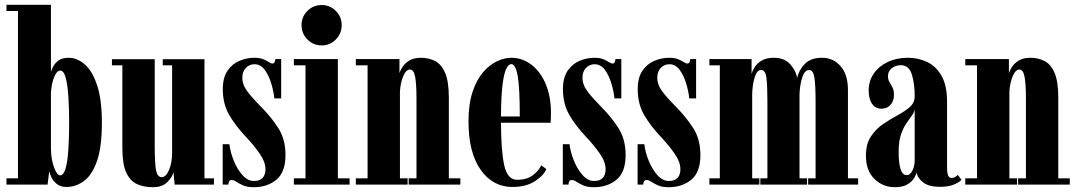

<svg xmlns="http://www.w3.org/2000/svg" viewBox="-20 -770 4493 801"><path d="M257.5 10Q232.5 10 217 -2.5Q201.5 -15 194.2 -30.8Q187 -46.5 185.5 -56L178.5 0H7V-26H55V-724H7V-750H192.5V-470Q194 -475.5 200.5 -489.8Q207 -504 222.5 -516.5Q238 -529 266 -529Q302 -529 333.8 -501.2Q365.5 -473.5 385.2 -414Q405 -354.5 405 -259Q405 -155 384 -96.5Q363 -38 329.2 -14Q295.5 10 257.5 10ZM231 -38.5Q245.5 -38.5 253.8 -67.8Q262 -97 265.2 -146.8Q268.5 -196.5 268.5 -257.5Q268.5 -317.5 265.2 -367Q262 -416.5 254 -446Q246 -475.5 231.5 -475.5Q217 -475.5 206 -448.8Q195 -422 192.5 -383.5V-148.5Q193.5 -103.5 205.8 -71Q218 -38.5 231 -38.5Z M617 11Q580 11 551.5 -2Q523 -15 506.8 -50Q490.5 -85 490.5 -150.5V-497.5H447V-523H625.5V-165.5Q625.5 -86 631.2 -58.5Q637 -31 654.5 -31Q672.5 -31 685.2 -60.8Q698 -90.5 698 -135V-497.5H659V-523H833V-26H872.5V0H708.5L704 -51.5Q699.5 -32.5 678.5 -10.8Q657.5 11 617 11Z M1038.5 11Q1011.5 11 994.5 3.5Q977.5 -4 966.5 -11.5Q955.5 -19 946 -19Q933.5 -19 932.5 0H909V-168.5H937Q941 -134.5 955.5 -99Q970 -63.5 991.8 -39.2Q1013.5 -15 1039 -15Q1064.5 -15 1076 -28.2Q1087.5 -41.5 1087.5 -63.5Q1087.5 -94.5 1063.5 -129Q1039.5 -163.5 1006.5 -198.5Q963 -244.5 936.2 -290.5Q909.5 -336.5 909.5 -398.5Q909.5 -446 929 -474.8Q948.5 -503.5 978.8 -516.2Q1009 -529 1040.5 -529Q1063.5 -529 1078 -523Q1092.5 -517 1101.5 -511Q1110.5 -505 1117 -505Q1127.5 -505 1128.5 -523.5H1153V-359.5H1124.5Q1121.5 -389 1111.5 -422.2Q1101.5 -455.5 1084.2 -478.8Q1067 -502 1041.5 -502Q1020 -502 1005.5 -486.5Q991 -471 991 -446Q991 -415.5 1013.5 -386.5Q1036 -357.5 1070 -323.5Q1109.5 -284 1140.2 -237Q1171 -190 1171 -123Q1171 -51.5 1133 -20.2Q1095 11 1038.5 11Z M1322.5 -580.5Q1287 -580.5 1262.5 -605.2Q1238 -630 1238 -665.5Q1238 -700 1262.5 -724.5Q1287 -749 1322.5 -749Q1356.5 -749 1381 -724.5Q1405.5 -700 1405.5 -665.5Q1405.5 -630 1381 -605.2Q1356.5 -580.5 1322.5 -580.5ZM1206 0V-26H1254.5V-497.5H1206V-523.5H1389.5V-26H1438.5V0Z M1464.5 0V-26H1513.5V-497.5H1464.5V-523.5H1646.5V-465Q1649.5 -475.5 1659 -490.5Q1668.5 -505.5 1687.2 -517.2Q1706 -529 1736 -529Q1769 -529 1795.5 -515.2Q1822 -501.5 1837.2 -465.5Q1852.5 -429.5 1852.5 -362V-26H1900.5V0H1685V-26H1717.5V-359.5Q1717.5 -420.5 1711.8 -450.2Q1706 -480 1690.5 -480Q1674 -480 1662.2 -452Q1650.5 -424 1648.5 -387V-26H1680.5V0Z M2117.5 10Q2036 10 1985.2 -61.8Q1934.5 -133.5 1934.5 -263.5Q1934.5 -336 1951.5 -386.8Q1968.5 -437.5 1995.5 -468.8Q2022.5 -500 2053.5 -514.5Q2084.5 -529 2113 -529Q2158.5 -529 2196.2 -500.8Q2234 -472.5 2256.2 -420.5Q2278.5 -368.5 2278.5 -298Q2278.5 -278 2277 -258H2070Q2070.5 -137.5 2084 -78.8Q2097.5 -20 2137 -20Q2179 -20 2203.8 -39.5Q2228.5 -59 2238 -80.5L2259.5 -64.5Q2247 -36.5 2210.2 -13.2Q2173.5 10 2117.5 10ZM2113 -502.5Q2101 -502.5 2091.5 -482Q2082 -461.5 2076.2 -413.8Q2070.5 -366 2070 -284H2148.5Q2148.5 -404 2139.8 -453.2Q2131 -502.5 2113 -502.5Z M2457.5 11Q2430.5 11 2413.5 3.5Q2396.5 -4 2385.5 -11.5Q2374.5 -19 2365 -19Q2352.5 -19 2351.5 0H2328V-168.5H2356Q2360 -134.5 2374.5 -99Q2389 -63.5 2410.8 -39.2Q2432.5 -15 2458 -15Q2483.5 -15 2495 -28.2Q2506.5 -41.5 2506.5 -63.5Q2506.5 -94.5 2482.5 -129Q2458.5 -163.5 2425.5 -198.5Q2382 -244.5 2355.2 -290.5Q2328.5 -336.5 2328.5 -398.5Q2328.5 -446 2348 -474.8Q2367.5 -503.5 2397.8 -516.2Q2428 -529 2459.5 -529Q2482.5 -529 2497 -523Q2511.5 -517 2520.5 -511Q2529.5 -505 2536 -505Q2546.5 -505 2547.5 -523.5H2572V-359.5H2543.5Q2540.5 -389 2530.5 -422.2Q2520.5 -455.5 2503.2 -478.8Q2486 -502 2460.5 -502Q2439 -502 2424.5 -486.5Q2410 -471 2410 -446Q2410 -415.5 2432.5 -386.5Q2455 -357.5 2489 -323.5Q2528.5 -284 2559.2 -237Q2590 -190 2590 -123Q2590 -51.5 2552 -20.2Q2514 11 2457.5 11Z M2769.5 11Q2742.5 11 2725.5 3.5Q2708.5 -4 2697.5 -11.5Q2686.5 -19 2677 -19Q2664.5 -19 2663.5 0H2640V-168.5H2668Q2672 -134.5 2686.5 -99Q2701 -63.5 2722.8 -39.2Q2744.5 -15 2770 -15Q2795.5 -15 2807 -28.2Q2818.5 -41.5 2818.5 -63.5Q2818.5 -94.5 2794.5 -129Q2770.5 -163.5 2737.5 -198.5Q2694 -244.5 2667.2 -290.5Q2640.5 -336.5 2640.5 -398.5Q2640.5 -446 2660 -474.8Q2679.5 -503.5 2709.8 -516.2Q2740 -529 2771.5 -529Q2794.5 -529 2809 -523Q2823.5 -517 2832.5 -511Q2841.5 -505 2848 -505Q2858.5 -505 2859.5 -523.5H2884V-359.5H2855.5Q2852.5 -389 2842.5 -422.2Q2832.5 -455.5 2815.2 -478.8Q2798 -502 2772.5 -502Q2751 -502 2736.5 -486.5Q2722 -471 2722 -446Q2722 -415.5 2744.5 -386.5Q2767 -357.5 2801 -323.5Q2840.5 -284 2871.2 -237Q2902 -190 2902 -123Q2902 -51.5 2864 -20.2Q2826 11 2769.5 11Z M2939.5 0V-26H2983V-497.5H2939.5V-523.5H3115.5V-461Q3118 -473 3127.8 -489Q3137.5 -505 3157 -517Q3176.5 -529 3208.5 -529Q3253 -529 3277.5 -501Q3302 -473 3305.5 -443.5Q3311.5 -475.5 3336.5 -502.2Q3361.5 -529 3409.5 -529Q3456 -529 3486.8 -494Q3517.5 -459 3517.5 -395V-26H3560V0H3351.5V-26H3382.5V-347Q3382.5 -412 3377.8 -445Q3373 -478 3355.5 -478Q3337 -478 3327 -447.5Q3317 -417 3315.5 -378V-26H3347V0H3152V-26H3181.5V-347Q3181.5 -412 3177.5 -445Q3173.5 -478 3155 -478Q3137.5 -478 3128 -446Q3118.5 -414 3118 -375V-26H3148V0Z M3713.5 11Q3663 11 3627.8 -23.8Q3592.5 -58.5 3592.5 -120.5Q3592.5 -169 3613 -200.2Q3633.5 -231.5 3664 -252.2Q3694.5 -273 3724.8 -289.2Q3755 -305.5 3775.5 -323.5Q3796 -341.5 3796 -368Q3796 -422 3783.8 -460Q3771.5 -498 3738.5 -498Q3716.5 -498 3700.5 -485.5Q3684.5 -473 3684.5 -452Q3684.5 -438 3690.8 -427.8Q3697 -417.5 3703.2 -405.5Q3709.5 -393.5 3709.5 -375Q3709.5 -348.5 3695.2 -332.5Q3681 -316.5 3657 -316.5Q3632.5 -316.5 3618.2 -336.8Q3604 -357 3604 -392.5Q3604 -432 3625 -462.8Q3646 -493.5 3683 -511.2Q3720 -529 3767.5 -529Q3811.5 -529 3848.8 -511Q3886 -493 3908.5 -452.8Q3931 -412.5 3931 -345.5V-72.5Q3931 -47.5 3935.8 -37.5Q3940.5 -27.5 3950 -27.5Q3958.5 -27.5 3965.5 -32Q3972.5 -36.5 3976 -40.5L3991 -20Q3984 -10.5 3960.5 -0.5Q3937 9.5 3902.5 9.5Q3855 9.5 3831.2 -9Q3807.5 -27.5 3804 -51Q3802.5 -42 3793.8 -27.2Q3785 -12.5 3765.8 -0.8Q3746.5 11 3713.5 11ZM3762 -39.5Q3777.5 -39.5 3786.8 -59Q3796 -78.5 3796 -100V-316Q3794.5 -302 3784 -287.8Q3773.5 -273.5 3760.8 -254.8Q3748 -236 3738.5 -208Q3729 -180 3729 -138Q3729 -39.5 3762 -39.5Z M4007 0V-26H4056V-497.5H4007V-523.5H4189V-465Q4192 -475.5 4201.5 -490.5Q4211 -505.5 4229.8 -517.2Q4248.5 -529 4278.5 -529Q4311.5 -529 4338 -515.2Q4364.5 -501.5 4379.8 -465.5Q4395 -429.5 4395 -362V-26H4443V0H4227.5V-26H4260V-359.5Q4260 -420.5 4254.2 -450.2Q4248.5 -480 4233 -480Q4216.5 -480 4204.8 -452Q4193 -424 4191 -387V-26H4223V0Z"/></svg>

Font: Imbue 50pt ExtraBold
Style: Regular
Weight: 800
Designer: Tyler Finck
Foundry: Etcetera Type Company
Version: Version 1.102; ttfautohint (v1.8.3)